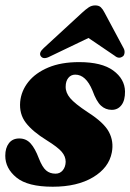

<svg xmlns="http://www.w3.org/2000/svg" viewBox="-25 -698 494 728"><path d="M185.5 -39.5Q202.5 -39.5 213 -52.2Q223.5 -65 224 -84.5Q224 -105 209 -122.5Q194 -140 153 -165.5Q98 -199.5 72.8 -232.8Q47.5 -266 51.5 -312Q55.5 -353.5 82.5 -387.5Q109.5 -421.5 158 -442Q206.5 -462.5 275 -462.5Q361 -462.5 404.5 -430.5Q448 -398.5 449 -351.5Q449.5 -318 435.8 -299.8Q422 -281.5 399 -281.5Q375 -281.5 357.8 -297.5Q340.5 -313.5 325.5 -355Q300.5 -415 260.5 -415Q244 -415 234 -402.5Q224 -390 224 -369.5Q223.5 -347 241 -326Q258.5 -305 308.5 -272Q369.5 -233 388.2 -197.2Q407 -161.5 399 -120Q388 -62 328 -26Q268 10 175 10Q80 10 37.5 -24.8Q-5 -59.5 -5 -107.5Q-5 -137 8.8 -155Q22.5 -173 48 -173Q74 -173 91 -154.2Q108 -135.5 122.5 -97Q135.5 -64 149.8 -51.8Q164 -39.5 185.5 -39.5ZM164.5 -484Q140 -471 130 -484.5Q120.5 -497.5 141 -516L286.5 -650Q300 -662.5 311.2 -670Q322.5 -677.5 336 -677.5Q350 -677.5 357.5 -670.2Q365 -663 371.5 -650L444.5 -513.5Q448.5 -505 447 -496.2Q445.5 -487.5 441 -484.5Q426 -473 410 -486.5L310.5 -554Z"/></svg>

Font: Fraunces 144pt S050 Black
Style: Italic
Weight: 900
Italic angle: -16°
Version: Version 1.000; ttfautohint (v1.8.3)